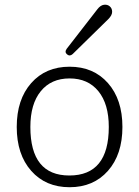

<svg xmlns="http://www.w3.org/2000/svg" viewBox="-20 -776 582 803"><path d="M271 7Q171 7 110.5 -61.5Q50 -130 50 -245Q50 -360 110.5 -428.5Q171 -497 271 -497Q371 -497 431.5 -428.5Q492 -360 492 -245Q492 -130 431.5 -61.5Q371 7 271 7ZM270 -42Q435 -42 435 -245Q435 -341 391.5 -394.5Q348 -448 271 -448Q194 -448 150.5 -394.5Q107 -341 107 -245Q107 -42 270 -42ZM284 -550Q272 -539 260.5 -548.5Q249 -558 259 -572L387 -737Q400 -754 414.5 -756Q429 -758 439 -749.5Q449 -741 449 -726.5Q449 -712 433 -696Z"/></svg>

Font: Nunito VF Beta Light
Style: Regular
Weight: 300
Designer: Vernon Adams
Foundry: newtypography
Version: Version 3.001